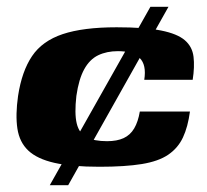

<svg xmlns="http://www.w3.org/2000/svg" viewBox="-20 -543 606 563"><path d="M272 -54Q190 -54 139.5 -65.5Q89 -77 63 -101.5Q37 -126 31 -166Q25 -206 33 -262Q44 -334 74 -378.5Q104 -423 164 -443Q224 -463 322 -463Q405 -463 452.5 -453.5Q500 -444 522 -425Q544 -406 547.5 -376.5Q551 -347 545 -309H403Q410 -353 389.5 -373Q369 -393 326 -393Q293 -393 268 -381Q243 -369 227 -340Q211 -311 204 -262Q198 -210 205 -181Q212 -152 234 -140.5Q256 -129 294 -129Q323 -129 342.5 -138Q362 -147 373.5 -166.5Q385 -186 390 -216H537Q531 -171 516.5 -140Q502 -109 473.5 -89.5Q445 -70 396 -62Q347 -54 272 -54ZM126 0 421 -523H474L180 0Z"/></svg>

Font: Genos ExtraBold
Style: Italic
Weight: 800
Italic angle: -8°
Version: Version 1.010